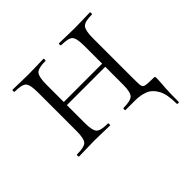

<svg xmlns="http://www.w3.org/2000/svg" viewBox="-137 -519 786 786"><g transform="rotate(-45 256.0 -126.5)"><path d="M467 129Q467 76 452 48Q437 20 412.5 10Q388 0 357 0H301Q298 0 298 -6Q298 -12 301 -12Q343 -12 355 -25Q367 -38 367 -81V-305Q367 -349 355.5 -361.5Q344 -374 302 -374Q299 -374 299 -380Q299 -386 302 -386Q320 -386 343.5 -385Q367 -384 392 -384Q415 -384 438.5 -385Q462 -386 480 -386Q482 -386 482 -380Q482 -374 480 -374Q437 -374 425.5 -360Q414 -346 414 -303V-81Q414 -47 415 -32.5Q416 -18 428 -15Q440 -12 474 -12Q481 -12 482 -10.5Q483 -9 483 0Q483 9 482 21Q481 33 479.5 57Q478 81 478 129Q478 133 472.5 133Q467 133 467 129ZM32 0Q29 0 29 -6Q29 -12 32 -12Q75 -12 86.5 -25Q98 -38 98 -81V-305Q98 -349 86.5 -361.5Q75 -374 33 -374Q30 -374 30 -380Q30 -386 33 -386Q51 -386 74.5 -385Q98 -384 123 -384Q146 -384 169.5 -385Q193 -386 211 -386Q213 -386 213 -380Q213 -374 211 -374Q168 -374 156.5 -360Q145 -346 145 -303V-81Q145 -38 156.5 -25Q168 -12 211 -12Q213 -12 213 -6Q213 0 211 0Q192 0 169 -1Q146 -2 123 -2Q98 -2 74.5 -1Q51 0 32 0ZM120 -184V-202H389V-184Z"/></g></svg>

Font: Cormorant Infant Light
Style: Regular
Weight: 300
Designer: Christian Thalmann (Catharsis Fonts)
Foundry: Catharsis Fonts
Version: Version 4.001